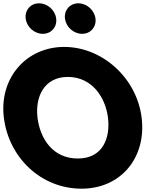

<svg xmlns="http://www.w3.org/2000/svg" viewBox="-51 -1123 948 1158"><path d="M184.6 -1103C133.6 -1103 97.6 -1062 103.9 -1011C110.1 -960 156.2 -919 207.2 -919C258.2 -919 294.1 -960 287.9 -1011C281.6 -1062 235.6 -1103 184.6 -1103ZM421.6 -1103C370.6 -1103 334.6 -1062 340.9 -1011C347.1 -960 393.2 -919 444.2 -919C495.2 -919 531.1 -960 524.9 -1011C518.6 -1062 472.6 -1103 421.6 -1103ZM-27.7 -413C1.9 -172 196.8 15 440.8 15C677.8 15 832.9 -172 803.3 -413C773.7 -654 564.9 -840 335.9 -840C108.9 -840 -57.3 -654 -27.7 -413ZM175.3 -413C160.2 -536 213.1 -659 358.1 -659C504.1 -659 585.2 -536 600.3 -413C615.4 -290 568.5 -167 418.5 -167C264.5 -167 190.4 -290 175.3 -413Z"/></svg>

Font: Hussar
Style: BdOpOblOne
Weight: 700
Foundry: Cannot Into Space Fonts
Version: Version 2.00